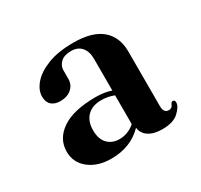

<svg xmlns="http://www.w3.org/2000/svg" viewBox="-97 -838 696 664"><g transform="rotate(-30 251.0 -506.0)"><path d="M74.5 -605.5Q74.5 -631 95.8 -655.8Q117 -680.5 158.5 -696.8Q200 -713 261 -713Q336.5 -713 373.8 -681Q411 -649 411 -591.5V-373.5Q411 -345.5 431 -345.5Q443.5 -345.5 447.8 -356Q452 -366.5 457.5 -366.5Q466.5 -366.5 466.5 -356Q466.5 -340.5 445.2 -320Q424 -299.5 378.5 -299.5Q345.5 -299.5 325.2 -312.8Q305 -326 302 -349.5Q253 -299.5 176 -299.5Q121.5 -299.5 87.2 -326.8Q53 -354 53 -397.5Q53 -448.5 99 -480Q145 -511.5 234.5 -511.5Q253 -511.5 268 -509Q283 -506.5 295.5 -502V-629Q295.5 -658 281 -675Q266.5 -692 240 -692Q212 -692 198 -678.5Q184 -665 184 -647.5V-613.5Q184 -590 167 -575Q150 -560 122 -560Q100 -560 87.2 -571.5Q74.5 -583 74.5 -605.5ZM169 -416Q169 -380.5 187 -362.2Q205 -344 233.5 -344Q268 -344 295.5 -368V-483Q284 -487.5 271.8 -490Q259.5 -492.5 245 -492.5Q209 -492.5 189 -472.2Q169 -452 169 -416Z"/></g></svg>

Font: Fraunces 72pt S000 SemiBold
Style: Regular
Weight: 600
Version: Version 1.000; ttfautohint (v1.8.3)